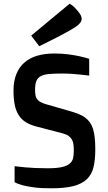

<svg xmlns="http://www.w3.org/2000/svg" viewBox="-20 -999 582 1034"><path d="M58.6 -104Q83.5 -100.6 112.3 -98.1Q137.2 -95.7 169.2 -94.2Q201.2 -92.8 236.8 -92.8Q284.2 -92.8 312 -98.9Q339.8 -105 354.5 -116.9Q369.1 -128.9 373.3 -146.5Q377.4 -164.1 377.4 -187Q377.4 -205.1 375.7 -220Q374 -234.9 367.7 -246.6Q361.3 -258.3 349.6 -266.8Q337.9 -275.4 317.4 -280.8L175.3 -317.9Q141.6 -326.7 118.2 -341.6Q94.7 -356.4 80.3 -379.4Q65.9 -402.3 59.3 -434.8Q52.7 -467.3 52.7 -511.2Q52.7 -563 68.4 -600.8Q84 -638.7 112.5 -663.1Q141.1 -687.5 181.6 -699.2Q222.2 -710.9 272 -710.9Q313.5 -710.9 347.9 -706.3Q382.3 -701.7 407.2 -696.3Q436.5 -689.9 460.4 -682.1V-591.8Q438.5 -594.7 414.1 -597.2Q393.1 -599.6 366.9 -601.3Q340.8 -603 313 -603Q269.5 -603 241.7 -600.1Q213.9 -597.2 197.8 -587.9Q181.6 -578.6 175.3 -561.5Q168.9 -544.4 168.9 -516.1Q168.9 -500.5 170.7 -488.3Q172.4 -476.1 178.5 -466.8Q184.6 -457.5 196 -450.7Q207.5 -443.8 227.1 -438L359.4 -399.9Q384.8 -392.6 404.5 -384.5Q424.3 -376.5 439 -365.5Q453.6 -354.5 464.1 -339.8Q474.6 -325.2 481 -304.9Q487.3 -284.7 490.2 -257.3Q493.2 -230 493.2 -194.3Q493.2 -138.7 483.6 -98.9Q474.1 -59.1 447.8 -33.9Q421.4 -8.8 375.2 3.2Q329.1 15.1 255.9 15.1Q199.2 15.1 161.9 10Q124.5 4.9 101.1 -1.5Q74.2 -8.8 58.6 -18.1ZM147.9 -807.1 355 -979Q360.8 -976.1 368.2 -970.7Q374.5 -965.8 382.6 -958Q390.6 -950.2 400.4 -938Q410.2 -926.3 415 -916.5Q419.9 -906.7 419.9 -897.5Q419.9 -876 387.2 -854Q377 -847.2 363 -839.1Q349.1 -831.1 333.3 -822.5Q317.4 -814 300.8 -805.2Q284.2 -796.4 268.6 -788.6Q231.4 -769.5 191.4 -750Z"/></svg>

Font: Doppio One
Style: Regular
Weight: 400
Designer: Szymon Celej
Foundry: Szymon Celej
Version: Version 1.002